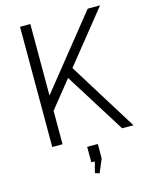

<svg xmlns="http://www.w3.org/2000/svg" viewBox="-133 -784 843 1080"><g transform="rotate(-15 289.0 -244.0)"><path d="M107 -229 485 -700H557L115 -150ZM91 -700H151V0H91ZM260 -380 303 -420 564 0H498ZM343 50V134L310 212L285 204L312 97L338 140H281V50Z"/></g></svg>

Font: Pathway Extreme 28pt ExtraLight
Style: Regular
Weight: 250
Designer: Eduardo Rodriguez Tunni
Foundry: Eduardo Rodriguez Tunni
Version: Version 1.001;gftools[0.9.26]